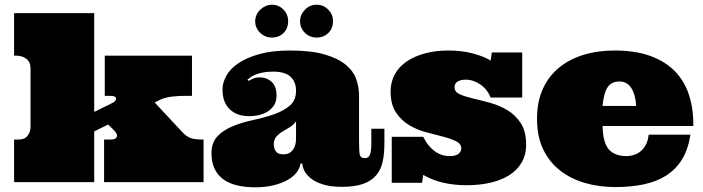

<svg xmlns="http://www.w3.org/2000/svg" viewBox="-20 -775 2991 817"><path d="M380.9 -719.2V-298.8L446.8 -331.1Q463.9 -338.9 469 -344.5Q474.1 -350.1 474.1 -355Q474.1 -367.2 448.2 -367.2H425.8V-538.1H796.9V-367.2H767.1Q740.2 -367.2 712.2 -364Q684.1 -360.8 660.2 -350.1L638.2 -338.9L752.9 -215.8Q773.9 -192.9 792.5 -187Q811 -181.2 846.2 -181.2V0H422.9V-181.2H448.2Q465.8 -181.2 471.9 -186Q478 -190.9 478 -199.2Q478 -205.1 470 -215.1Q461.9 -225.1 439.9 -245.1L380.9 -215.8V0H40V-181.2H59.1Q85 -181.2 97.4 -197.5Q109.9 -213.9 109.9 -232.9V-482.9Q109.9 -511.2 92 -524.7Q74.2 -538.1 50.8 -538.1H40V-719.2Z M1141.6 -470.2Q1116.7 -470.2 1098.9 -466.6Q1081.1 -462.9 1068.4 -458Q1055.7 -453.1 1047.4 -447Q1039.1 -440.9 1032.7 -436L1037.6 -431.2Q1046.9 -436 1057.9 -440.9Q1068.8 -445.8 1085.9 -445.8Q1114.7 -445.8 1135.7 -427Q1156.7 -408.2 1156.7 -367.2Q1156.7 -328.1 1124.8 -304.4Q1092.8 -280.8 1039.1 -280.8Q987.8 -280.8 957.3 -310.3Q926.8 -339.8 926.8 -394Q926.8 -423.8 943.4 -453.4Q960 -482.9 994.9 -506.3Q1029.8 -529.8 1083.7 -544.9Q1137.7 -560.1 1213.9 -560.1Q1304.7 -560.1 1362.3 -543Q1419.9 -525.9 1451.9 -499Q1483.9 -472.2 1495.8 -438Q1507.8 -403.8 1507.8 -369.1V-178.2Q1507.8 -133.8 1510.7 -117.9Q1513.7 -102.1 1532.7 -102.1Q1547.9 -102.1 1554 -116.5Q1560.1 -130.9 1560.1 -166V-227.1H1615.7V-165Q1615.7 -121.1 1608.4 -87.2Q1601.1 -53.2 1580.6 -29.1Q1560.1 -4.9 1524.9 7.6Q1489.7 20 1435.1 20Q1385.7 20 1353.3 9.5Q1320.8 -1 1301.8 -16.6Q1282.7 -32.2 1274.7 -49.1Q1266.6 -65.9 1266.6 -79.1H1258.8Q1255.9 -59.1 1241.9 -41Q1228 -22.9 1203.4 -9Q1178.7 4.9 1144.3 13.4Q1109.9 22 1065.9 22Q1023.9 22 989.5 13.9Q955.1 5.9 930.9 -11.5Q906.7 -28.8 893.3 -56.4Q879.9 -84 879.9 -122.1Q879.9 -168.9 906.2 -196Q932.6 -223.1 972.7 -239Q1012.7 -254.9 1059.8 -264.9Q1106.9 -274.9 1147 -289.1Q1187 -303.2 1213.4 -325.7Q1239.7 -348.1 1239.7 -389.2Q1239.7 -425.8 1216.8 -448Q1193.8 -470.2 1141.6 -470.2ZM1239.7 -258.8Q1229 -243.2 1212.9 -233.6Q1196.8 -224.1 1181.9 -215.1Q1167 -206.1 1156 -193.6Q1145 -181.2 1145 -160.2Q1145 -144 1153.8 -131.1Q1162.6 -118.2 1188 -118.2Q1210.9 -118.2 1225.3 -136Q1239.7 -153.8 1239.7 -186ZM1065.9 -685.1Q1065.9 -698.2 1071.5 -711.2Q1077.1 -724.1 1087.2 -733.6Q1097.2 -743.2 1110.1 -749Q1123 -754.9 1136.7 -754.9Q1166 -754.9 1186 -734.4Q1206.1 -713.9 1206.1 -685.1Q1206.1 -653.8 1186.5 -634.5Q1167 -615.2 1136.7 -615.2Q1107.9 -615.2 1086.9 -635.5Q1065.9 -655.8 1065.9 -685.1ZM1256.8 -685.1Q1256.8 -711.9 1277.3 -733.4Q1297.9 -754.9 1327.1 -754.9Q1356 -754.9 1376.5 -734.4Q1397 -713.9 1397 -685.1Q1397 -653.8 1377 -634.5Q1356.9 -615.2 1327.1 -615.2Q1297.9 -615.2 1277.3 -635.5Q1256.8 -655.8 1256.8 -685.1Z M2202.1 -359.9H2067.9Q2053.7 -395 2023.9 -415.5Q1994.1 -436 1961.9 -436Q1939.9 -436 1927 -428Q1914.1 -419.9 1914.1 -403.8Q1914.1 -383.8 1936.5 -373.8Q1959 -363.8 1992.9 -356Q2026.9 -348.1 2066.4 -337.2Q2106 -326.2 2139.9 -305.7Q2173.8 -285.2 2196.3 -250.5Q2218.8 -215.8 2218.8 -159.2Q2218.8 -115.2 2199.2 -82.5Q2179.7 -49.8 2145.8 -28.8Q2111.8 -7.8 2065.9 2.7Q2020 13.2 1966.8 13.2Q1915 13.2 1868.9 3.2Q1822.8 -6.8 1780.8 -30.8L1775.9 2.9H1647V-192.9H1780.8Q1799.8 -153.8 1828.9 -132.3Q1857.9 -110.8 1893.1 -110.8Q1919.9 -110.8 1931.4 -120.8Q1942.9 -130.9 1942.9 -143.1Q1942.9 -163.1 1920.4 -174.1Q1897.9 -185.1 1865 -193.6Q1832 -202.1 1792.5 -212.6Q1752.9 -223.1 1720 -243.2Q1687 -263.2 1664.6 -297.1Q1642.1 -331.1 1642.1 -386.2Q1642.1 -425.8 1659.9 -458.5Q1677.7 -491.2 1710.9 -513.7Q1744.1 -536.1 1789.1 -548.1Q1834 -560.1 1887.7 -560.1Q1947.8 -560.1 1995.8 -546.6Q2043.9 -533.2 2067.9 -517.1L2072.8 -551.8H2202.1Z M2543.9 -238.8Q2545.9 -166 2571.5 -138.4Q2597.2 -110.8 2645 -110.8Q2661.1 -110.8 2676.5 -115.5Q2691.9 -120.1 2705.1 -130.6Q2718.3 -141.1 2727.8 -158.4Q2737.3 -175.8 2740.2 -202.1H2918Q2908.2 -139.2 2882.1 -96.7Q2856 -54.2 2814.9 -28.1Q2773.9 -2 2719.5 9.5Q2665 21 2598.1 21Q2529.3 21 2468.8 3.4Q2408.2 -14.2 2362.5 -50Q2316.9 -85.9 2291 -140.4Q2265.1 -194.8 2265.1 -270Q2265.1 -341.8 2289.6 -396Q2314 -450.2 2358.2 -486.6Q2402.3 -522.9 2462.6 -541.5Q2522.9 -560.1 2595.2 -560.1Q2684.1 -560.1 2748 -536.6Q2812 -513.2 2852.5 -471.2Q2893.1 -429.2 2912.1 -370.1Q2931.2 -311 2930.2 -238.8ZM2616.2 -428.2Q2582 -428.2 2565.7 -404.1Q2549.3 -379.9 2543.9 -324.2H2687Q2684.1 -372.1 2666.5 -400.1Q2648.9 -428.2 2616.2 -428.2Z"/></svg>

Font: Ultra
Style: Regular
Weight: 400
Designer: Astigmatic (AOETI)
Foundry: Astigmatic (AOETI)
Version: Version 1.000